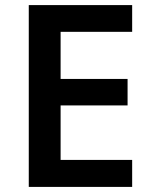

<svg xmlns="http://www.w3.org/2000/svg" viewBox="-20 -734 598 754"><path d="M499 0H93V-714H499V-609H218V-424H481V-320H218V-106H499Z"/></svg>

Font: Noto Sans New Tai Lue Semibold
Style: Regular
Weight: 400
Designer: Monotype Design Team
Foundry: Monotype Imaging Inc.
Version: Version 2.004; ttfautohint (v1.8.4.7-5d5b)